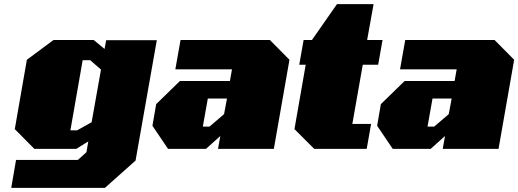

<svg xmlns="http://www.w3.org/2000/svg" viewBox="-20 -715 2489 922"><path d="M34 187 57 53H354L395 16L404 -36L346 0H145L51 -95L109 -428L237 -523H430L482 -480L490 -522H733L631 56L484 187ZM318 -89H350L420 -128L465 -381L413 -426H377Z M787 0 712 -111 730 -215 844 -326H1084L1094 -382H822L847 -523H1276L1370 -428L1295 0H1027L1038 -62L969 0ZM954 -107H986L1056 -167L1070 -242H978Z M1489 0 1394 -95 1448 -404H1417L1438 -523H1478L1598 -695H1774L1743 -523H1817L1796 -404H1722L1672 -120H1762L1741 0Z M1866 0 1791 -111 1809 -215 1923 -326H2163L2173 -382H1901L1926 -523H2355L2449 -428L2374 0H2106L2117 -62L2048 0ZM2033 -107H2065L2135 -167L2149 -242H2057Z"/></svg>

Font: Tomorrow ExtraBold
Style: Italic
Weight: 800
Italic angle: -10°
Designer: Tony de Marco, Monica Rizzolli
Foundry: Just in Type
Version: Version 2.002